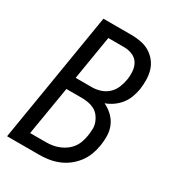

<svg xmlns="http://www.w3.org/2000/svg" viewBox="-178 -838 855 941"><g transform="rotate(30 250.0 -367.5)"><path d="M188 0H8L129 -735H287Q314 -735 341 -730Q368 -725 390 -712Q412 -699 428.5 -678.5Q445 -658 452.5 -633Q460 -608 460.5 -580.5Q461 -553 457 -525Q453 -502 444.5 -479Q436 -456 421 -436.5Q406 -417 385 -402Q364 -387 341 -379Q366 -367 386.5 -348Q407 -329 418.5 -303.5Q430 -278 431 -248.5Q432 -219 427 -189Q423 -163 413 -136.5Q403 -110 385.5 -87Q368 -64 345 -46.5Q322 -29 295.5 -18.5Q269 -8 242 -4Q215 0 188 0ZM156 -416H248Q271 -416 295 -423.5Q319 -431 337.5 -448Q356 -465 365.5 -488Q375 -511 379 -535Q383 -559 381 -583.5Q379 -608 367.5 -627Q356 -646 334 -655.5Q312 -665 287 -665H197ZM98 -70H187Q206 -70 224.5 -73Q243 -76 261.5 -83.5Q280 -91 296 -103Q312 -115 323.5 -131Q335 -147 341 -165.5Q347 -184 350 -202Q353 -221 353.5 -240Q354 -259 347.5 -276.5Q341 -294 330 -308Q319 -322 303.5 -330.5Q288 -339 269.5 -342.5Q251 -346 231 -346H144Z"/></g></svg>

Font: Iosevka
Style: Italic
Weight: 400
Italic angle: -9°
Monospace: yes
Designer: Belleve Invis
Foundry: Belleve Invis
Version: Version 32.5.0; ttfautohint (v1.8.4)